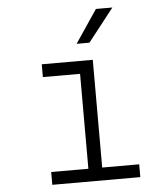

<svg xmlns="http://www.w3.org/2000/svg" viewBox="-57 -891 814 941"><g transform="rotate(-5 350.0 -420.0)"><path d="M162 -593H413V-63H595V0H162V-63H345V-530H162ZM341 -678 450 -840H531L404 -678Z"/></g></svg>

Font: Martian Mono ExtraLight
Style: Regular
Weight: 200
Monospace: yes
Designer: Roman Shamin
Foundry: Evil Martians
Version: Version 1.000; ttfautohint (v1.8.4.7-5d5b)